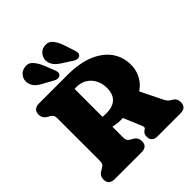

<svg xmlns="http://www.w3.org/2000/svg" viewBox="-251 -1098 1255 1255"><g transform="rotate(-45 377.0 -470.5)"><path d="M683.5 -454Q683.5 -409.5 665.5 -370.8Q647.5 -332 614.8 -305.2Q582 -278.5 538 -270Q508 -265 488.2 -259Q468.5 -253 445.5 -248.8Q422.5 -244.5 382 -244.5Q357 -244.5 333.5 -248.5Q310 -252.5 290.5 -259.2Q271 -266 257 -273.5L255 -361.5Q269.5 -354 283.5 -349.8Q297.5 -345.5 312.5 -344Q327.5 -342.5 345 -342.5Q403.5 -342.5 434.2 -371.5Q465 -400.5 465 -456Q465 -498.5 447.8 -531.8Q430.5 -565 400 -584Q369.5 -603 328.5 -603H310.5V-153Q310.5 -136.5 315.5 -127.2Q320.5 -118 334.5 -110L349.5 -101.5Q365.5 -93 373 -80.2Q380.5 -67.5 380.5 -49Q380.5 0 327 0H78.5Q52.5 0 38.8 -12.8Q25 -25.5 25 -49Q25 -84.5 56 -101.5L71 -110Q85 -118 90 -127.2Q95 -136.5 95 -153V-547Q95 -563.5 90 -572.8Q85 -582 71 -590L56 -598.5Q25 -615.5 25 -651Q25 -674.5 38.8 -687.2Q52.5 -700 78.5 -700H341Q453 -700 529.2 -668Q605.5 -636 644.5 -580.5Q683.5 -525 683.5 -454ZM379 -293.5 584.5 -319 672 -141.5Q680.5 -125 689 -116.5Q697.5 -108 714 -99.5Q727.5 -91.5 734 -79.8Q740.5 -68 740.5 -49Q740.5 -26 727.5 -13Q714.5 0 687 0H474Q422.5 0 422.5 -49Q422.5 -62 427 -71.2Q431.5 -80.5 440 -86.5L449.5 -93Q455 -97 455.8 -103.2Q456.5 -109.5 451 -122ZM275.5 -854 304 -782.5Q309.5 -769.5 311.2 -758Q313 -746.5 304.5 -737Q296.5 -728.5 283.8 -728Q271 -727.5 259 -734L193.5 -770Q158.5 -788 141.8 -806Q125 -824 120 -850.5Q115.5 -878 131.5 -902.5Q147.5 -927 178 -932.5Q213.5 -939.5 236 -916.5Q258.5 -893.5 275.5 -854ZM463.5 -854 487.5 -781Q492.5 -767 493.2 -755.8Q494 -744.5 485 -735Q477 -727 464 -727.8Q451 -728.5 439.5 -735.5L376.5 -776Q343 -796.5 327.5 -816Q312 -835.5 308 -862Q306 -889.5 323.2 -913Q340.5 -936.5 371.5 -940Q407.5 -944 428.5 -919.2Q449.5 -894.5 463.5 -854Z"/></g></svg>

Font: Fraunces 144pt S100 Black
Style: Regular
Weight: 900
Version: Version 1.000